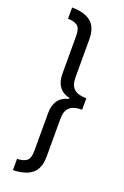

<svg xmlns="http://www.w3.org/2000/svg" viewBox="-186 -886 716 1107"><g transform="rotate(20 172.0 -333.0)"><path d="M308 -298Q257 -298 232.5 -276.5Q208 -255 208 -206V25Q208 99 168.5 131.5Q129 164 52 166V97Q90 96 110 81Q130 66 130 19V-211Q130 -310 216 -331V-336Q130 -356 130 -455V-686Q130 -733 110 -747.5Q90 -762 52 -763V-832Q129 -831 168.5 -799Q208 -767 208 -692V-460Q208 -411 232.5 -389.5Q257 -368 308 -368Z"/></g></svg>

Font: Noto Sans Devanagari Condensed
Style: Regular
Weight: 400
Width: 3
Designer: Jelle Bosma - Monotype Design Team
Foundry: Monotype Imaging Inc.
Version: Version 2.004; ttfautohint (v1.8.4.7-5d5b)